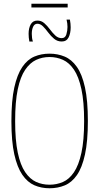

<svg xmlns="http://www.w3.org/2000/svg" viewBox="-20 -997 531 1027"><path d="M245 10Q201 10 164 -6Q127 -22 99.5 -62Q72 -102 56.5 -171.5Q41 -241 41 -349Q41 -459 56.5 -529Q72 -599 99.5 -639Q127 -679 164 -694.5Q201 -710 245 -710Q288 -710 325.5 -694.5Q363 -679 391 -639.5Q419 -600 434.5 -529.5Q450 -459 450 -350Q450 -241 434.5 -170.5Q419 -100 391.5 -60.5Q364 -21 326.5 -5.5Q289 10 245 10ZM245 -9Q283 -9 316.5 -23.5Q350 -38 375.5 -75.5Q401 -113 415.5 -179.5Q430 -246 430 -349Q430 -453 415.5 -520Q401 -587 375.5 -624.5Q350 -662 316.5 -677Q283 -692 245 -692Q206 -692 173 -676.5Q140 -661 114.5 -623.5Q89 -586 75 -519.5Q61 -453 61 -349Q61 -247 75 -180.5Q89 -114 114.5 -76.5Q140 -39 173 -24Q206 -9 245 -9ZM137 -775Q133 -796 133 -816Q133 -847 144.5 -867Q156 -887 180 -887Q201 -887 217 -873Q233 -859 247 -840Q261 -821 276 -807Q291 -793 310 -793Q329 -793 335 -813Q341 -833 341 -853Q341 -872 336 -892H354Q358 -870 358 -851Q358 -819 347 -797Q336 -775 310 -775Q287 -775 269.5 -789.5Q252 -804 238 -823Q224 -842 210 -856Q196 -870 180 -870Q165 -870 157.5 -854.5Q150 -839 150 -816Q150 -792 156 -775ZM148 -957V-977H342V-957Z"/></svg>

Font: Georama SemiCondensed Thin
Style: Regular
Weight: 100
Width: 4
Designer: Jean-Baptiste Levee
Foundry: Production Type
Version: Version 1.000